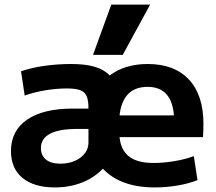

<svg xmlns="http://www.w3.org/2000/svg" viewBox="-20 -810 944 840"><path d="M367 -187V-246H319Q159 -246 159 -162Q159 -130 181 -112Q203 -94 244 -94Q297 -94 332 -120.5Q367 -147 367 -187ZM299 -335H367Q367 -371 359 -389.5Q351 -408 331 -415.5Q311 -423 273 -423Q228 -423 179 -415Q130 -407 88 -392L72 -498Q118 -514 175 -522Q232 -530 291 -530Q353 -530 394 -518Q435 -506 460 -480Q527 -530 626 -530Q743 -530 806.5 -462Q870 -394 870 -269Q870 -234 868 -210H503Q509 -152 545.5 -124.5Q582 -97 652 -97Q695 -97 743 -105Q791 -113 828 -127L844 -22Q807 -7 757.5 1.5Q708 10 658 10Q507 10 430 -72Q393 -33 339 -11.5Q285 10 220 10Q129 10 78.5 -31.5Q28 -73 28 -149Q28 -238 98.5 -286.5Q169 -335 299 -335ZM741 -305Q731 -430 626 -430Q517 -430 503 -305ZM387 -570 467 -790H637L517 -570Z"/></svg>

Font: Enso
Style: Bold
Weight: 700
Designer: Coji Morishita
Foundry: UNDERFOREST DESIGN
Version: Version 1.000